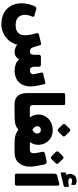

<svg xmlns="http://www.w3.org/2000/svg" viewBox="836 -1798 1170 2883"><g transform="rotate(90 1421.5 -357.0)"><path d="M344 208Q247 208 176.5 170Q106 132 68 63.5Q30 -5 30 -97Q30 -144 41 -193Q52 -242 69 -281Q79 -305 89 -313Q99 -321 117 -316L207 -291Q227 -286 231.5 -277Q236 -268 227 -249Q214 -219 208 -191Q202 -163 203 -137Q205 -79 244 -42.5Q283 -6 356 -6Q408 -6 442 -22Q476 -38 493 -70Q510 -102 510 -148Q510 -171 506.5 -197Q503 -223 496.5 -253.5Q490 -284 480 -317Q474 -333 480.5 -343Q487 -353 504 -357L630 -388Q644 -391 651.5 -384.5Q659 -378 662 -366Q672 -328 679.5 -303Q687 -278 694 -260Q705 -235 719 -228Q733 -221 755 -221Q785 -221 794 -239Q803 -257 803 -293V-353Q803 -368 811 -377Q819 -386 833 -386H953Q967 -386 975 -377Q983 -368 983 -353V-283Q983 -255 996 -238Q1009 -221 1038 -221Q1060 -221 1077.5 -232.5Q1095 -244 1095 -272Q1095 -277 1094.5 -282.5Q1094 -288 1092 -294L1071 -388Q1070 -391 1070 -393.5Q1070 -396 1070 -398Q1070 -411 1077.5 -415Q1085 -419 1093 -421L1217 -451Q1219 -452 1221.5 -452Q1224 -452 1225 -452Q1236 -452 1240.5 -444.5Q1245 -437 1247 -426L1264 -349Q1271 -317 1274.5 -288.5Q1278 -260 1278 -234Q1278 -151 1246.5 -97Q1215 -43 1161 -17Q1107 9 1039 9Q997 9 949.5 -6Q902 -21 874 -59Q863 -37 834 -14Q805 9 754 9Q731 9 703 -1Q675 -11 652 -30Q641 16 614.5 59Q588 102 547.5 135.5Q507 169 455.5 188.5Q404 208 344 208Z M1633 10H1548Q1491 10 1453 -12Q1415 -34 1396.5 -77.5Q1378 -121 1378 -183V-727Q1378 -738 1386 -744Q1394 -750 1404 -750H1538Q1548 -750 1553 -743.5Q1558 -737 1558 -727V-272Q1558 -254 1563 -242.5Q1568 -231 1578.5 -225.5Q1589 -220 1606 -220H1648Q1663 -220 1663 -205V-20Q1663 10 1633 10Z M1638 10Q1618 10 1618 -12V-202Q1618 -211 1624 -215.5Q1630 -220 1638 -220Q1655 -220 1676.5 -220Q1698 -220 1717 -220Q1736 -220 1743 -220Q1729 -240 1719 -261.5Q1709 -283 1704.5 -305Q1700 -327 1700 -349Q1700 -404 1728 -453Q1756 -502 1809 -532.5Q1862 -563 1936 -563Q2005 -563 2054 -531.5Q2103 -500 2129 -450.5Q2155 -401 2155 -346Q2155 -313 2145 -281Q2135 -249 2115 -220Q2125 -220 2135 -220Q2145 -220 2164 -220Q2183 -220 2219 -220Q2227 -220 2233 -214.5Q2239 -209 2239 -200V-29Q2239 10 2198 10Q2136 10 2097.5 8.5Q2059 7 2032.5 1.5Q2006 -4 1982.5 -15.5Q1959 -27 1927 -46Q1904 -28 1883.5 -17Q1863 -6 1834 0Q1805 6 1759 8Q1713 10 1638 10ZM1931 -257Q1959 -274 1972.5 -292Q1986 -310 1986 -329Q1986 -353 1971 -369Q1956 -385 1933 -385Q1906 -385 1890.5 -370.5Q1875 -356 1875 -333Q1875 -313 1887.5 -294.5Q1900 -276 1931 -257ZM1956 -646Q1948 -638 1935.5 -638.5Q1923 -639 1915 -647L1850 -712Q1841 -721 1841 -732.5Q1841 -744 1850 -753L1915 -818Q1923 -826 1935 -826.5Q1947 -827 1955 -818L2018 -753Q2040 -730 2021 -711Z M2209 10Q2202 10 2198 6Q2194 2 2194 -5V-190Q2194 -204 2202 -212Q2210 -220 2224 -220H2226Q2253 -220 2267.5 -234Q2282 -248 2282 -281Q2282 -289 2280.5 -299.5Q2279 -310 2277 -321L2261 -401Q2257 -424 2265 -434Q2273 -444 2291 -448L2401 -471Q2442 -480 2450 -438L2473 -320Q2478 -295 2480.5 -271.5Q2483 -248 2483 -225Q2483 -120 2428.5 -55Q2374 10 2266 10ZM2368 -544Q2360 -536 2347.5 -536.5Q2335 -537 2327 -545L2262 -610Q2253 -619 2253 -630.5Q2253 -642 2262 -651L2327 -716Q2335 -724 2347 -724.5Q2359 -725 2367 -716L2430 -651Q2452 -628 2433 -609Z M2611 5Q2601 5 2594.5 -1.5Q2588 -8 2588 -18V-584Q2588 -609 2597 -618.5Q2606 -628 2631 -634L2738 -661Q2756 -666 2762 -657Q2768 -648 2768 -638V-18Q2768 -8 2762 -1.5Q2756 5 2745 5ZM2588 -684Q2578 -682 2573.5 -687Q2569 -692 2569 -699V-741Q2569 -751 2573.5 -755.5Q2578 -760 2585 -762L2608 -769Q2601 -778 2596.5 -791Q2592 -804 2592 -820Q2592 -864 2618.5 -893Q2645 -922 2696 -922Q2710 -922 2723 -919Q2736 -916 2744 -911Q2757 -904 2757 -893V-852Q2757 -839 2745 -843Q2733 -849 2719.5 -851.5Q2706 -854 2693 -854Q2673 -854 2664 -846.5Q2655 -839 2655 -828Q2655 -810 2678 -801.5Q2701 -793 2733 -799L2767 -805Q2778 -807 2782.5 -804Q2787 -801 2787 -791V-749Q2787 -733 2773 -729Z"/></g></svg>

Font: Rubik Black
Style: Regular
Weight: 900
Designer: Hubert and Fischer
Foundry: Hubert and Fischer
Version: Version 2.300;gftools[0.9.30]